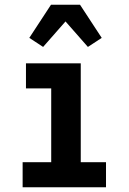

<svg xmlns="http://www.w3.org/2000/svg" viewBox="-20 -786 540 806"><path d="M75 0V-105H195V-415H89V-520H319V-105H425V0ZM349 -589 255 -696 161 -589 103 -627 194 -766H316L407 -627Z"/></svg>

Font: Iosevka Extrabold
Style: Regular
Weight: 800
Monospace: yes
Designer: Belleve Invis
Foundry: Belleve Invis
Version: Version 32.5.0; ttfautohint (v1.8.4)